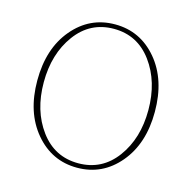

<svg xmlns="http://www.w3.org/2000/svg" viewBox="-104 -796 914 915"><g transform="rotate(15 353.0 -338.5)"><path d="M166.5 -574Q96 -478 96 -338Q96 -198 166.5 -102.5Q237 -7 354 -7Q471 -7 541.5 -102.5Q612 -198 612 -338Q612 -478 541.5 -574Q471 -670 354 -670Q237 -670 166.5 -574ZM644 -338Q644 -181 561.5 -83Q479 15 354 15Q229 15 146.5 -83Q64 -181 64 -338Q64 -496 146.5 -594Q229 -692 354 -692Q479 -692 561.5 -594Q644 -496 644 -338Z"/></g></svg>

Font: TypoPRO Source Serif Pro
Style: Regular
Weight: 200
Designer: Frank Grießhammer
Foundry: Adobe Systems Incorporated
Version: Version 1.017;PS (version unavailable);hotconv 1.0.79;makeot